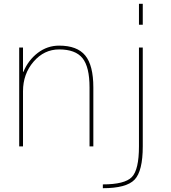

<svg xmlns="http://www.w3.org/2000/svg" viewBox="-20 -770 902 1010"><path d="M101 -392H103Q129 -454 179 -492Q229 -530 291 -530Q386 -530 428.5 -478Q471 -426 471 -310V0H451V-310Q451 -418 414 -464Q377 -510 291 -510Q212 -510 156.5 -445.5Q101 -381 101 -290V0H81V-520H101ZM711 -640V-750H731V-640ZM521 220V200Q636 200 673.5 161.5Q711 123 711 0V-520H731V0Q731 130 688 175Q645 220 521 220Z"/></svg>

Font: Mplus 1p Thin
Style: Regular
Weight: 250
Version: Version 1.061